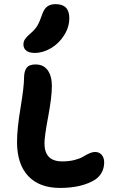

<svg xmlns="http://www.w3.org/2000/svg" viewBox="-20 -947 573 936"><path d="M148.9 -689Q122.6 -689 108.4 -700Q94.2 -710.9 94.2 -730Q94.2 -745.1 102.5 -757.1Q110.8 -769 129.9 -785.2Q151.9 -804.2 162.6 -822.5Q173.3 -840.8 184.1 -873Q194.3 -903.3 210 -915Q225.6 -926.8 251 -926.8Q317.9 -926.8 317.9 -858.9Q317.9 -815.4 293 -775.6Q268.1 -735.8 229 -712.4Q189.9 -689 148.9 -689ZM272.9 -30.8Q171.9 -30.8 117.4 -88.9Q63 -147 63 -254.9Q63 -318.8 80.1 -421.4Q97.2 -523.9 97.2 -566.9Q97.2 -599.1 109.6 -616Q122.1 -632.8 152.8 -632.8Q192.4 -632.8 212.6 -604.5Q232.9 -576.2 232.9 -527.8Q232.9 -473.6 214.8 -377.9Q196.8 -282.2 196.8 -248Q196.8 -160.2 283.2 -160.2Q316.9 -160.2 344 -167.2Q371.1 -174.3 385 -183.1Q398.9 -191.9 414.8 -199Q430.7 -206.1 443.8 -206.1Q463.9 -206.1 475.8 -192.1Q487.8 -178.2 487.8 -155.8Q487.8 -104 446.8 -73.2Q381.3 -30.8 272.9 -30.8Z"/></svg>

Font: Shantell Sans Irregular Bouncy
Style: Regular
Weight: 600
Designer: Stephen Nixon, Anya Danilova, Shantell Martin
Foundry: Arrow Type
Version: Version 1.006;[9816181b4]